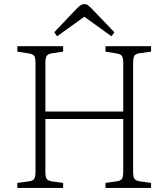

<svg xmlns="http://www.w3.org/2000/svg" viewBox="-20 -932 835 952"><path d="M66 0V-25L125 -33Q144 -36 150 -46Q156 -56 156 -84V-620Q156 -645 149.5 -654.5Q143 -664 123 -667L66 -676V-703H293V-676L234 -667Q217 -664 211 -654Q205 -644 205 -616V-379H591V-620Q591 -645 584.5 -654.5Q578 -664 558 -667L503 -676V-703H729V-676L671 -668Q652 -665 646 -655Q640 -645 640 -616V-80Q640 -55 646.5 -45.5Q653 -36 673 -33L729 -25V0H503V-25L560 -33Q579 -36 585 -46Q591 -56 591 -84V-342H205V-80Q205 -56 211 -46Q217 -36 236 -33L293 -25V0ZM263 -752 249 -772 363 -892Q373 -902 381.5 -907Q390 -912 399 -912Q408 -912 415.5 -906.5Q423 -901 438 -886L547 -772L533 -752L398 -849Z"/></svg>

Font: Literata 18pt ExtraLight
Style: Regular
Weight: 250
Designer: Latin by Veronika Burian and Jose Scaglione. Greek by Irene Vlachou. Cyrillic by Vera Evstafieva.
Foundry: TypeTogether
Version: Version 3.103;gftools[0.9.29]